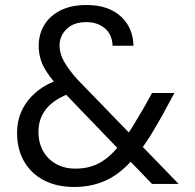

<svg xmlns="http://www.w3.org/2000/svg" viewBox="-20 -732 777 764"><path d="M585 0 221 -378Q175 -426 154.5 -465Q134 -504 134 -550Q134 -596 156.5 -633Q179 -670 221.5 -691Q264 -712 324 -712Q383 -712 424 -691.5Q465 -671 487.5 -634.5Q510 -598 511 -550H428Q426 -596 396.5 -620Q367 -644 324 -644Q273 -644 245 -616.5Q217 -589 217 -551Q217 -519 235 -487Q253 -455 288 -416L691 0ZM275 12Q206 12 155 -14.5Q104 -41 76 -89.5Q48 -138 48 -203Q48 -253 68 -294.5Q88 -336 127 -368Q166 -400 224 -419L251 -428L294 -373L262 -362Q196 -338 164.5 -299.5Q133 -261 133 -207Q133 -165 151 -132Q169 -99 202.5 -80Q236 -61 280 -61Q337 -61 379.5 -85.5Q422 -110 465 -166Q486 -193 507.5 -228Q529 -263 554 -306L585 -362H674L628 -277Q602 -230 577.5 -190.5Q553 -151 526 -119Q473 -51 412.5 -19.5Q352 12 275 12Z"/></svg>

Font: DM Sans 10pt
Style: Regular
Weight: 400
Version: Version 4.004;gftools[0.9.30]